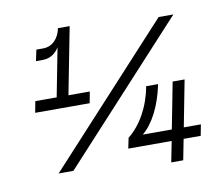

<svg xmlns="http://www.w3.org/2000/svg" viewBox="-77 -793 1015 885"><g transform="rotate(-10 430.0 -350.0)"><path d="M77 -334H332L342 -387H242L303 -700H248C240 -656 210 -620 165 -620H133L122 -568H154C189 -568 215 -587 231 -614L187 -387H87ZM135 -40H204L783 -670H714ZM481 -146 471 -97H674L655 0H711L730 -97H810L820 -149H740L782 -366H726L684 -149H548C598 -190 638 -268 658 -366H602C586 -275 541 -193 481 -146Z"/></g></svg>

Font: Uncut Sans
Style: Italic
Weight: 400
Italic angle: -11°
Designer: Kasper Nordkvist
Foundry: UNCUT.wtf
Version: Version 1.304;Glyphs 3.2 (3246)